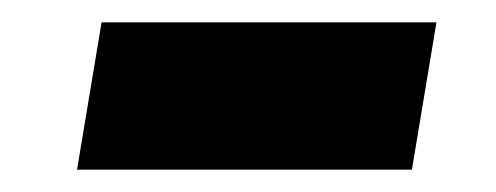

<svg xmlns="http://www.w3.org/2000/svg" viewBox="-20 -384 444 172"><path d="M49 -232 71 -364H371L349 -232Z"/></svg>

Font: Figtree Light ExtraBold
Style: Italic
Weight: 800
Italic angle: -9.5°
Version: Version 2.001;gftools[0.9.30]